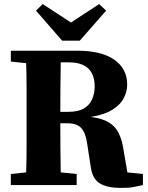

<svg xmlns="http://www.w3.org/2000/svg" viewBox="-20 -905 723 939"><path d="M317 -600H277Q276 -538 275.5 -476Q275 -414 275 -358H313Q363 -358 391 -375Q419 -392 431 -420.5Q443 -449 443 -481Q443 -600 317 -600ZM33 -604V-657H358Q476 -657 539 -613Q602 -569 602 -491Q602 -458 585.5 -425.5Q569 -393 530 -368.5Q491 -344 424 -333Q481 -326 513 -306Q545 -286 561 -253Q577 -220 584 -173L603 -62L679 -54V0Q655 5 639 8.5Q623 12 607.5 13Q592 14 569 14Q505 14 468.5 -8Q432 -30 424 -88L406 -204Q399 -255 377.5 -278.5Q356 -302 311 -302H275Q275 -238 275.5 -179Q276 -120 277 -62L355 -54V0H33V-54L108 -62Q110 -123 110 -185Q110 -247 110 -310V-347Q110 -409 110 -471.5Q110 -534 108 -596ZM189 -885 327 -795 465 -885 499 -853 370 -706H284L156 -853Z"/></svg>

Font: Source Serif 4
Style: Bold
Weight: 700
Designer: Frank Grießhammer
Foundry: Adobe
Version: Version 4.005;hotconv 1.1.0;makeotfexe 2.6.0